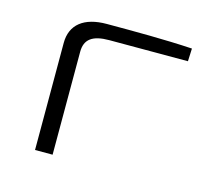

<svg xmlns="http://www.w3.org/2000/svg" viewBox="-78 -575 721 665"><g transform="rotate(15 282.5 -243.0)"><path d="M227 -486C146 -486 100 -450 100 -384V0H163V-369C163 -414 190 -434 250 -434H532L534 -480C433 -486 331 -486 227 -486Z"/></g></svg>

Font: Exo 2 Light Expanded
Style: Regular
Weight: 300
Width: 7
Designer: Natanael Gama
Version: Version 1.001;PS 001.001;hotconv 1.0.70;makeotf.lib2.5.58329